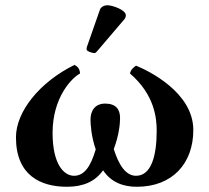

<svg xmlns="http://www.w3.org/2000/svg" viewBox="-20 -704 800 734"><path d="M719 -207C719 -351 547 -434 500 -453C490 -446 480 -438 477 -423C572 -341 579 -251 579 -204C579 -110 559 -32 500 -32C461 -32 434 -73 415 -134C435 -188 439 -230 439 -253C439 -286 423 -308 382 -308C342 -308 326 -279 326 -247C326 -229 329 -181 346 -133C326 -65 301 -32 263 -32C225 -32 181 -75 181 -196C181 -332 255 -407 286 -423C285 -440 278 -449 265 -456C131 -390 41 -277 41 -179C41 -33 136 10 236 10C298 10 344 -10 374 -53C406 -5 454 10 503 10C639 10 719 -79 719 -207ZM390 -684C379 -684 366 -678 362 -667L312 -524C311 -521 311 -516 311 -515C311 -508 333 -501 341 -501C345 -501 349 -505 352 -509L456 -631C460 -636 461 -641 461 -646C461 -666 410 -684 390 -684Z"/></svg>

Font: Libertinus Serif
Style: Bold
Weight: 700
Designer: Philipp H. Poll, Khaled Hosny
Foundry: Caleb Maclennan
Version: Version 7.050;RELEASE